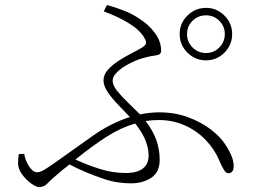

<svg xmlns="http://www.w3.org/2000/svg" viewBox="-20 -759 1040 779"><path d="M815.9 -696.8Q783.7 -696.8 761.2 -674.6Q738.8 -652.3 738.8 -621.1Q738.8 -588.9 761.2 -566.4Q783.7 -543.9 815.9 -543.9Q847.7 -543.9 869.9 -566.4Q892.1 -588.9 892.1 -621.1Q892.1 -652.3 869.9 -674.6Q847.7 -696.8 815.9 -696.8ZM815.9 -514.2Q772 -514.2 740.5 -545.4Q709 -576.7 709 -621.1Q709 -664.6 740.5 -695.8Q772 -727.1 815.9 -727.1Q859.4 -727.1 890.6 -695.8Q921.9 -664.6 921.9 -621.1Q921.9 -576.7 890.6 -545.4Q859.4 -514.2 815.9 -514.2ZM583 -127.9Q583 -154.3 571.8 -185.5Q560.5 -216.8 528.8 -257.8Q471.2 -241.7 413.1 -204.6Q355 -167.5 286.1 -111.8Q332.5 -90.3 384.5 -73.7Q436.5 -57.1 490.2 -57.1Q537.1 -57.1 560.1 -75.7Q583 -94.2 583 -127.9ZM400.9 -712.9 414.1 -738.8Q450.2 -728.5 482.2 -716.3Q514.2 -704.1 543.9 -684.1Q582 -660.6 607.9 -626Q633.8 -591.3 633.8 -553.2Q633.8 -536.6 611.8 -534.2Q589.8 -531.7 562 -523.9Q546.9 -520 525.9 -511Q504.9 -502 484.6 -489.3Q464.4 -476.6 450.7 -461.7Q437 -446.8 437 -431.2Q437 -412.6 456.3 -388.9Q475.6 -365.2 501.5 -340.6Q527.3 -315.9 547.9 -294.9Q566.9 -298.8 586.4 -301Q606 -303.2 626 -303.2Q689 -303.2 742.2 -283.7Q795.4 -264.2 834.5 -234.4Q873.5 -204.6 894 -172.9Q912.1 -145 920.2 -124Q928.2 -103 928.2 -85Q928.2 -72.3 922.9 -64.2Q917.5 -56.2 905.8 -56.2Q896.5 -56.2 887 -72.5Q877.4 -88.9 870.1 -106.9Q851.1 -152.8 815.2 -190.4Q779.3 -228 730.5 -250Q681.6 -272 624 -272Q610.4 -272 597.2 -271Q584 -270 570.8 -268.1Q601.6 -227.5 614.7 -189.5Q627.9 -151.4 627.9 -110.8Q627.9 -60.1 593.5 -37.6Q559.1 -15.1 511.2 -15.1Q485.4 -15.1 455.6 -19.5Q425.8 -23.9 395 -35.2Q365.7 -45.4 332.5 -58.8Q299.3 -72.3 262.2 -91.8Q250 -83 237.8 -72.8Q225.6 -62.5 212.9 -51.8Q184.6 -27.8 171.6 -13.9Q158.7 0 139.2 0Q126.5 0 106 -14.9Q85.4 -29.8 69.3 -52Q53.2 -74.2 53.2 -96.2Q53.2 -107.4 54 -115.5Q54.7 -123.5 56.2 -133.8L78.1 -134.8Q83 -106 98.6 -83Q114.3 -60.1 129.9 -60.1Q141.1 -60.1 154.3 -67.1Q167.5 -74.2 199.2 -96.2Q280.8 -153.8 353.8 -206.1Q426.8 -258.3 506.8 -284.2Q485.8 -307.1 460.9 -332.5Q436 -357.9 418 -383.8Q399.9 -409.7 399.9 -433.1Q399.9 -456.1 418.2 -476.3Q436.5 -496.6 462.9 -513.4Q489.3 -530.3 515.1 -543.5Q541 -556.6 556.2 -565.9Q570.3 -575.2 572.3 -583Q574.2 -590.8 565.9 -605Q547.9 -636.7 503.7 -664.1Q459.5 -691.4 400.9 -712.9Z"/></svg>

Font: Source Han Serif CN ExtraLight
Style: Regular
Weight: 250
Designer: Ryoko NISHIZUKA  (kana & ideographs); Frank Grießhammer (Latin, Greek & Cyrillic); Wenlong ZHANG  (bopomofo); Sandoll Co
Foundry: Adobe Systems Incorporated
Version: Version 1.001;PS 1.001;hotconv 16.6.54;makeotf.lib2.5.65590